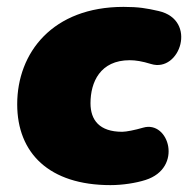

<svg xmlns="http://www.w3.org/2000/svg" viewBox="-20 -526 547 558"><path d="M301 12C336 12 375 6 403 -3C513 -38 471 -177 396 -155C372 -148 347 -143 335 -143C269 -143 243 -177 243 -226C243 -287 271 -351 357 -351C374 -351 393 -348 419 -340C503 -314 555 -468 441 -494C406 -502 383 -506 339 -506C133 -506 30 -373 30 -223C30 -81 123 12 301 12Z"/></svg>

Font: SN Pro Black
Style: Italic
Weight: 900
Italic angle: -9°
Designer: Tobias Whetton
Foundry: Supernotes
Version: Version 1.001;Glyphs 3.2 (3249)